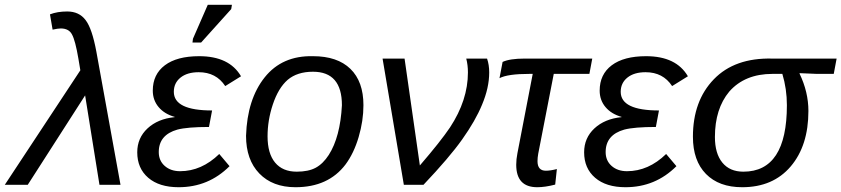

<svg xmlns="http://www.w3.org/2000/svg" viewBox="-65 -773 3519 803"><path d="M-45 0 271 -479 263 -527Q250 -604 236 -629Q223 -654 189 -654Q177 -654 155 -649L144 -713Q175 -725 216 -725Q266 -725 293 -689Q320 -654 338 -557L439 0H351L291 -374L51 0Z M688 -57Q778 -57 852 -129L895 -78Q807 10 682 10Q601 10 555 -29.5Q509 -69 509 -136Q509 -196 552 -236Q595 -276 665 -283L666 -284Q623 -296 598.5 -325Q574 -354 574 -394Q574 -462 624.5 -500Q675 -538 768 -538Q894 -538 943 -454L877 -413Q839 -471 766 -471Q718 -471 690 -448.5Q662 -426 662 -389Q662 -311 822 -311L809 -242Q719 -242 677 -231Q599 -209 599 -137Q599 -101 624 -79Q649 -57 688 -57ZM776 -595H740L742 -611L804 -753H905L902 -735Z M1455 -333Q1455 -268 1435 -200Q1415 -132 1380 -85Q1308 10 1171 10Q1075 10 1019.5 -47.5Q964 -105 964 -205Q969 -358 1042 -449.5Q1115 -541 1244 -538Q1346 -538 1400.5 -485Q1455 -432 1455 -333ZM1365 -333Q1365 -473 1244 -473Q1178 -473 1138 -439Q1099 -405 1076 -336Q1054 -270 1054 -203Q1054 -131 1085.5 -93Q1117 -55 1176 -55Q1225 -55 1255.5 -71.5Q1286 -88 1310 -125Q1358 -200 1365 -333Z M1627 -528 1691 -81Q1778 -182 1817 -240Q1892 -354 1892 -470Q1892 -501 1885 -528H1972Q1981 -502 1981 -470Q1981 -406 1951 -335Q1924 -269 1868 -190Q1815 -115 1706 0H1624L1535 -528Z M2163 -464H2150Q2058 -464 2024 -446L2037 -514Q2067 -528 2129 -528H2412L2400 -464H2251L2186 -130Q2183 -113 2183 -99Q2183 -59 2218 -59Q2237 -59 2264 -66L2257 -1Q2215 10 2182 10Q2094 10 2094 -84Q2094 -107 2099 -132Z M2557 -57Q2647 -57 2721 -129L2764 -78Q2676 10 2551 10Q2470 10 2424 -29.5Q2378 -69 2378 -136Q2378 -196 2421 -236Q2464 -276 2534 -283L2535 -284Q2492 -296 2467.5 -325Q2443 -354 2443 -394Q2443 -462 2493.5 -500Q2544 -538 2637 -538Q2763 -538 2812 -454L2746 -413Q2708 -471 2635 -471Q2587 -471 2559 -448.5Q2531 -426 2531 -389Q2531 -311 2691 -311L2678 -242Q2588 -242 2546 -231Q2468 -209 2468 -137Q2468 -101 2493 -79Q2518 -57 2557 -57Z M3039 10Q2942 10 2887.5 -45.5Q2833 -101 2833 -201Q2833 -351 2920.5 -441.5Q3008 -532 3165 -528H3434L3422 -464H3351L3279 -467V-465Q3316 -388 3316 -309Q3316 -164 3242 -77Q3168 10 3039 10ZM3044 -55Q3226 -55 3226 -333Q3226 -401 3207 -464H3166Q3050 -464 2985 -390Q2925 -318 2925 -200Q2925 -131 2956 -93Q2987 -55 3044 -55Z"/></svg>

Font: Libra Sans
Style: Italic
Weight: 400
Italic angle: -12°
Foundry: Context Ltd
Version: Version 1.002